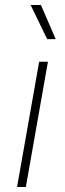

<svg xmlns="http://www.w3.org/2000/svg" viewBox="-20 -745 259 765"><path d="M136 -499H171L83 0H48ZM102 -725H143L202 -589H168Z"/></svg>

Font: Bai Jamjuree ExtraLight
Style: Italic
Weight: 275
Italic angle: -10°
Version: Version 1.000; ttfautohint (v1.6)